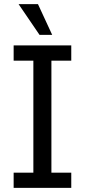

<svg xmlns="http://www.w3.org/2000/svg" viewBox="-20 -910 412 930"><path d="M46.1 0V-73.8H141.6V-616.2H46.1V-690H325.2V-616.2H229V-73.8H325.2V0ZM171.5 -741.1 70 -890H163.9L232.8 -741.1Z"/></svg>

Font: Mozilla Text ExtraLight
Style: Regular
Weight: 200
Designer: Studio DRAMA
Foundry: Studio DRAMA
Version: Version 1.000